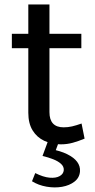

<svg xmlns="http://www.w3.org/2000/svg" viewBox="-20 -632 424 858"><path d="M252 13Q211.5 13 178.2 -2.5Q145 -18 125.8 -49.2Q106.5 -80.5 106.5 -128V-612H201V-131Q201 -63 264.5 -63Q283.5 -63 302 -67.2Q320.5 -71.5 344.5 -80L358 -12.5Q331.5 -1.5 305.8 5.8Q280 13 252 13ZM33 -416.5V-481H343.5V-416.5ZM123 178 137.5 141.5Q173.5 159.5 201.5 162Q229.5 164.5 246.5 155Q263.5 145.5 265 128.5Q266 112.5 253 100.5Q240 88.5 218 79.8Q196 71 170 65L207 -35.5L255 -30L220.5 62.5L203.5 33.5Q250 42 280.2 57Q310.5 72 324.8 91.2Q339 110.5 337.5 133.5Q335.5 162 313 179.5Q290.5 197 257.2 202.8Q224 208.5 188 202.2Q152 196 123 178Z"/></svg>

Font: Karla Medium
Style: Regular
Weight: 500
Designer: Jonathan Pinhorn
Version: Version 2.001